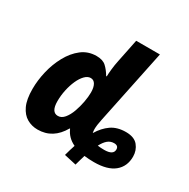

<svg xmlns="http://www.w3.org/2000/svg" viewBox="-185 -926 1150 1171"><g transform="rotate(30 390.0 -340.5)"><path d="M500 79 415 60Q420 40 426 21Q432 2 438 -17Q384 -42 362 -94H359Q300 10 192 10Q151 10 117 -9.5Q83 -29 62.5 -72.5Q42 -116 42 -190Q42 -250 57 -314Q72 -378 102.5 -434Q133 -490 177.5 -524.5Q222 -559 281 -559Q325 -559 348.5 -537.5Q372 -516 392 -482H396Q396 -498 399.5 -532Q403 -566 410 -598L443 -760H610L501 -235Q497 -217 494.5 -198.5Q492 -180 492 -167Q492 -152 495 -140Q525 -190 566 -218.5Q607 -247 668 -247Q727 -247 753.5 -214.5Q780 -182 780 -138Q780 -69 732 -29.5Q684 10 589 10Q572 10 555 9Q538 8 521 6Q516 23 510.5 41.5Q505 60 500 79ZM258 -124Q283 -124 302.5 -147.5Q322 -171 335 -207Q348 -243 355 -281Q362 -319 362 -349Q362 -384 350.5 -404.5Q339 -425 317 -425Q296 -425 276.5 -405Q257 -385 242.5 -352.5Q228 -320 219.5 -280.5Q211 -241 211 -201Q211 -124 258 -124ZM606 -86Q670 -86 670 -125Q670 -152 639 -152Q614 -152 595 -136Q576 -120 560 -89Q581 -86 606 -86Z"/></g></svg>

Font: Noto Sans Disp ExtBd
Style: Italic
Weight: 800
Italic angle: -12°
Designer: Monotype Design Team
Foundry: Monotype Imaging Inc.
Version: Version 2.000;GOOG;noto-source:20170915:90ef993387c0